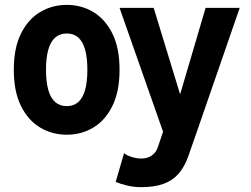

<svg xmlns="http://www.w3.org/2000/svg" viewBox="-20 -540 1028 787"><path d="M751.7 100.8 786.9 0 962.6 -507.8H822.8L718.3 -153.3L609.9 -507.8H470L648.4 0L627.7 61Q621.1 83.7 602.9 96.8Q584.7 109.9 559.6 109.9Q540.8 109.9 520 103.5Q499.3 97.2 488.5 87.9L454.1 205.8Q472.7 213.4 499.9 220.2Q527.1 227.1 559.6 227.1Q613 227.1 650.1 213.6Q687.3 200.2 711.8 172.2Q736.3 144.3 751.7 100.8ZM168.5 -253.9Q168.5 -303 177.9 -336.2Q187.3 -369.4 206.2 -386.1Q225.1 -402.8 253.7 -402.8Q282.2 -402.8 300.9 -386.1Q319.6 -369.4 328.9 -336.2Q338.1 -303 338.1 -253.9Q338.1 -204.8 328.9 -171.6Q319.6 -138.4 300.9 -121.7Q282.2 -105 253.7 -105Q225.1 -105 206.2 -121.7Q187.3 -138.4 177.9 -171.6Q168.5 -204.8 168.5 -253.9ZM36.6 -253.9Q36.6 -165 65.9 -105.8Q95.2 -46.6 144.5 -17.2Q193.8 12.2 253.7 12.2Q313.7 12.2 362.7 -17.2Q411.6 -46.6 440.8 -105.8Q470 -165 470 -253.9Q470 -343.3 440.8 -402.2Q411.6 -461.2 362.7 -490.6Q313.7 -520 253.7 -520Q193.8 -520 144.5 -490.6Q95.2 -461.2 65.9 -402.2Q36.6 -343.3 36.6 -253.9Z"/></svg>

Font: Giphurs
Style: Regular
Weight: 400
Version: Version 2.010